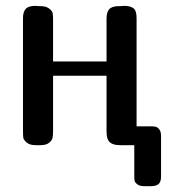

<svg xmlns="http://www.w3.org/2000/svg" viewBox="-20 -493 573 652"><path d="M58.1 -46.9V-432.1Q58.1 -452.1 67.1 -462.6Q76.2 -473.1 100.1 -473.1Q102.1 -473.1 105 -472.7Q107.9 -472.2 109.9 -472.2H117.2Q136.2 -472.2 146.7 -464.1Q157.2 -456.1 158.7 -448.5Q160.2 -440.9 160.2 -429.2V-284.2H341.8V-429.2Q341.8 -451.2 350.8 -461.7Q359.9 -472.2 384.8 -472.2H392.1Q394 -472.2 397 -472.7Q399.9 -473.1 401.9 -473.1Q421.9 -473.1 432.9 -465.1Q443.8 -457 443.8 -432.1V-64H491.2Q503.4 -64 509.3 -62.5Q515.1 -61 521 -53.5Q526.9 -45.9 526.9 -30.8V106Q526.9 125 518.3 132.1Q509.8 139.2 492.2 139.2H469.2Q454.1 139.2 446 132.6Q438 126 437 120.6Q436 115.2 436 104V0H388.2Q359.4 0 349.1 -14.2Q342.3 -22.9 341.8 -45.9V-235.8H160.2V-46.9Q160.2 -31.7 158 -23.4Q155.8 -15.1 146 -7.6Q136.2 0 116.2 0H101.1Q81.1 0 70.6 -9Q60.1 -18.1 59.1 -25.4Q58.1 -32.7 58.1 -46.9Z"/></svg>

Font: CMU Sans Serif Demi Condensed
Style: DemiCondensed
Weight: 600
Width: 3
Version: Version 0.7.0